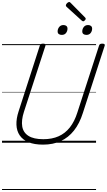

<svg xmlns="http://www.w3.org/2000/svg" viewBox="-20 -1419 1062 1909"><path d="M408 19Q321 19 263.5 -5Q206 -29 176 -73Q146 -117 143.5 -178Q141 -239 165 -312L376 -966Q379 -976 386 -980.5Q393 -985 409 -985Q423 -985 429.5 -980Q436 -975 432 -965L218 -307Q191 -223 201 -162Q211 -101 263 -68Q315 -35 411 -35Q497 -35 562.5 -64Q628 -93 674.5 -152Q721 -211 749 -300L965 -966Q968 -976 975 -980.5Q982 -985 997 -985Q1027 -985 1021 -965L804 -296Q771 -191 715.5 -121Q660 -51 583.5 -16Q507 19 408 19ZM594 -1072Q576 -1072 564.5 -1080.5Q553 -1089 553 -1107Q553 -1131 568.5 -1150.5Q584 -1170 611 -1170Q629 -1170 640 -1161Q651 -1152 651 -1134Q651 -1110 636.5 -1091Q622 -1072 594 -1072ZM839 -1072Q821 -1072 809.5 -1080.5Q798 -1089 798 -1107Q798 -1131 813 -1150.5Q828 -1170 856 -1170Q873 -1170 884.5 -1161Q896 -1152 896 -1134Q896 -1110 881.5 -1091Q867 -1072 839 -1072ZM807 -1207Q804 -1207 801 -1209Q798 -1211 793 -1214L642 -1351Q637 -1356 636 -1359Q635 -1362 635 -1366Q635 -1372 640.5 -1380Q646 -1388 654 -1393.5Q662 -1399 668 -1399Q673 -1399 675.5 -1396.5Q678 -1394 683 -1390L827 -1244Q831 -1240 831.5 -1237Q832 -1234 832 -1231Q832 -1225 823 -1216Q814 -1207 807 -1207ZM0 460H935V470H0ZM0 -20H935V0H0ZM0 -505H935V-500H0ZM0 -980H935V-970H0Z"/></svg>

Font: Playwrite NO Guides
Style: Regular
Weight: 400
Designer: Veronika Burian, José Scaglione
Foundry: TypeTogether
Version: Version 1.003